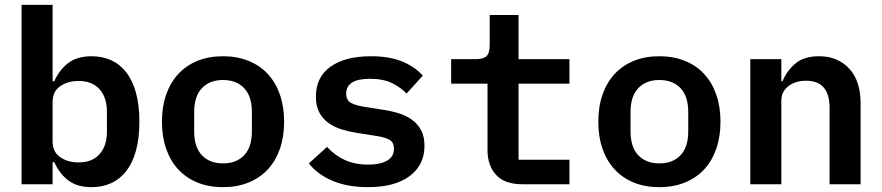

<svg xmlns="http://www.w3.org/2000/svg" viewBox="-20 -760 3640 792"><path d="M69 -740H197V-425H204Q225 -472 261.5 -500Q298 -528 358 -528Q402 -528 438.5 -511.5Q475 -495 501 -461.5Q527 -428 541 -377Q555 -326 555 -258Q555 -190 541 -139Q527 -88 501 -54.5Q475 -21 438.5 -4.5Q402 12 358 12Q298 12 261.5 -16Q225 -44 204 -91H197V0H69ZM304 -90Q360 -90 390.5 -124Q421 -158 421 -217V-299Q421 -358 390.5 -392Q360 -426 304 -426Q260 -426 228.5 -404.5Q197 -383 197 -339V-177Q197 -133 228.5 -111.5Q260 -90 304 -90Z M900 12Q841 12 794.5 -7Q748 -26 715.5 -61Q683 -96 665.5 -146Q648 -196 648 -258Q648 -320 665.5 -370Q683 -420 715.5 -455Q748 -490 794.5 -509Q841 -528 900 -528Q958 -528 1005 -509Q1052 -490 1084.5 -455Q1117 -420 1134.5 -370Q1152 -320 1152 -258Q1152 -196 1134.5 -146Q1117 -96 1084.5 -61Q1052 -26 1005 -7Q958 12 900 12ZM900 -86Q955 -86 987 -119.5Q1019 -153 1019 -218V-298Q1019 -363 987 -396.5Q955 -430 900 -430Q845 -430 813 -396.5Q781 -363 781 -298V-218Q781 -153 813 -119.5Q845 -86 900 -86Z M1498 12Q1413 12 1351 -14.5Q1289 -41 1254 -86L1329 -154Q1361 -119 1402.5 -100Q1444 -81 1499 -81Q1547 -81 1576 -97Q1605 -113 1605 -146Q1605 -174 1585.5 -184Q1566 -194 1534 -199L1451 -212Q1419 -217 1388.5 -226.5Q1358 -236 1334.5 -253Q1311 -270 1297 -296.5Q1283 -323 1283 -361Q1283 -442 1343.5 -485Q1404 -528 1510 -528Q1585 -528 1637.5 -507Q1690 -486 1724 -448L1657 -374Q1635 -398 1598.5 -416.5Q1562 -435 1506 -435Q1408 -435 1408 -374Q1408 -346 1428 -335.5Q1448 -325 1480 -320L1562 -307Q1595 -302 1625.5 -292.5Q1656 -283 1679.5 -266Q1703 -249 1717 -223Q1731 -197 1731 -159Q1731 -79 1669.5 -33.5Q1608 12 1498 12Z M2135 0Q2061 0 2026 -39Q1991 -78 1991 -140V-415H1841V-516H1943Q1974 -516 1987 -528.5Q2000 -541 2000 -573V-698H2119V-516H2329V-415H2119V-101H2329V0Z M2700 12Q2641 12 2594.5 -7Q2548 -26 2515.5 -61Q2483 -96 2465.5 -146Q2448 -196 2448 -258Q2448 -320 2465.5 -370Q2483 -420 2515.5 -455Q2548 -490 2594.5 -509Q2641 -528 2700 -528Q2758 -528 2805 -509Q2852 -490 2884.5 -455Q2917 -420 2934.5 -370Q2952 -320 2952 -258Q2952 -196 2934.5 -146Q2917 -96 2884.5 -61Q2852 -26 2805 -7Q2758 12 2700 12ZM2700 -86Q2755 -86 2787 -119.5Q2819 -153 2819 -218V-298Q2819 -363 2787 -396.5Q2755 -430 2700 -430Q2645 -430 2613 -396.5Q2581 -363 2581 -298V-218Q2581 -153 2613 -119.5Q2645 -86 2700 -86Z M3075 0V-516H3203V-425H3208Q3225 -467 3260.5 -497.5Q3296 -528 3359 -528Q3435 -528 3482.5 -477.5Q3530 -427 3530 -333V0H3402V-315Q3402 -427 3305 -427Q3285 -427 3267 -422Q3249 -417 3234.5 -406.5Q3220 -396 3211.5 -381Q3203 -366 3203 -345V0Z"/></svg>

Font: IBM Plex Mono SemiBold
Style: Regular
Weight: 600
Monospace: yes
Designer: Mike Abbink, Paul van der Laan, Pieter van Rosmalen
Foundry: Bold Monday
Version: Version 2.3